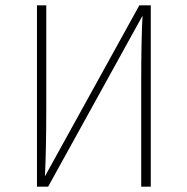

<svg xmlns="http://www.w3.org/2000/svg" viewBox="-20 -702 705 722"><path d="M547 0H511V-385Q511 -557 516 -643L161 0H119V-682H154V-296Q154 -139 149 -39L504 -682H547Z"/></svg>

Font: FiraGO UltraLight
Style: Regular
Weight: 200
Designer: bBox Type
Foundry: bBox Type GmbH
Version: Version 1.001